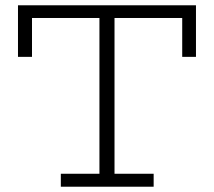

<svg xmlns="http://www.w3.org/2000/svg" viewBox="-20 -706 809 726"><path d="M48 -491V-686H721V-491H669V-638H101V-491ZM210 0V-49H561V0ZM356 -30V-659H413V-30Z"/></svg>

Font: BioRhyme ExtraBold Light
Style: Regular
Weight: 300
Version: Version 1.600;gftools[0.9.33]